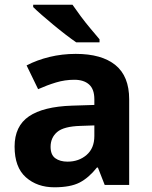

<svg xmlns="http://www.w3.org/2000/svg" viewBox="-20 -786 644 816"><path d="M302 -557Q412 -557 470.5 -509.5Q529 -462 529 -364V0H425L396 -74H392Q357 -30 318 -10Q279 10 211 10Q138 10 90 -32.5Q42 -75 42 -163Q42 -250 103 -291.5Q164 -333 286 -337L381 -340V-364Q381 -407 358.5 -427Q336 -447 296 -447Q256 -447 218 -435.5Q180 -424 142 -407L93 -508Q137 -531 190.5 -544Q244 -557 302 -557ZM323 -251Q251 -249 223 -225Q195 -201 195 -162Q195 -128 215 -113.5Q235 -99 267 -99Q315 -99 348 -127.5Q381 -156 381 -208V-253ZM288 -766Q303 -744 323.5 -716.5Q344 -689 365.5 -663.5Q387 -638 403 -619V-606H304Q285 -619 259.5 -638.5Q234 -658 207.5 -680Q181 -702 158 -722Q135 -742 121 -756V-766Z"/></svg>

Font: Noto Sans Sinhala UI
Style: Bold
Weight: 700
Designer: Jelle Bosma - Monotype Design Team
Foundry: Monotype Imaging Inc.
Version: Version 2.006; ttfautohint (v1.8.4.7-5d5b)